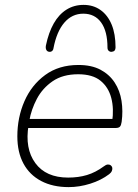

<svg xmlns="http://www.w3.org/2000/svg" viewBox="-20 -758 563 786"><path d="M261 8Q196 8 148.5 -17Q101 -42 76 -88.5Q51 -135 51 -200Q51 -277 80 -343.5Q109 -410 165 -451Q221 -492 301 -492Q355 -492 391.5 -472.5Q428 -453 449.5 -420Q471 -387 477.5 -345Q484 -303 478 -259Q476 -245 471 -239.5Q466 -234 453 -234H80L86 -271H458L439 -259Q447 -313 435.5 -357Q424 -401 391.5 -427.5Q359 -454 300 -454Q237 -454 195.5 -425.5Q154 -397 131 -353.5Q108 -310 100 -264L97 -246Q81 -150 124.5 -90.5Q168 -31 259 -31Q301 -31 336 -41.5Q371 -52 405 -77Q414 -84 421 -84.5Q428 -85 433 -81.5Q438 -78 439.5 -72Q441 -66 438 -58.5Q435 -51 427 -45Q394 -20 349.5 -6Q305 8 261 8ZM181 -546Q173 -547 169.5 -554Q166 -561 168 -572Q179 -625 200 -662Q221 -699 252 -718.5Q283 -738 322 -738Q362 -738 391.5 -717Q421 -696 437 -657.5Q453 -619 453 -564Q453 -556 449.5 -551.5Q446 -547 438 -546Q431 -545 425.5 -549.5Q420 -554 420 -563Q420 -630 394 -666Q368 -702 321 -702Q275 -702 243.5 -665.5Q212 -629 199 -561Q198 -553 193 -549Q188 -545 181 -546Z"/></svg>

Font: Nunito ExtraLight ExtraLight
Style: Italic
Weight: 250
Italic angle: -9°
Version: Version 3.602